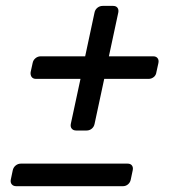

<svg xmlns="http://www.w3.org/2000/svg" viewBox="-20 -641 597 661"><path d="M242.4 -191.7Q232.2 -191.7 227 -198.1Q221.8 -204.4 223.8 -214.6L257.1 -369.4H104.2Q94 -369.4 89.1 -375.8Q84.3 -382.2 85.4 -392.4L92.4 -424.2Q94.4 -434.4 102.3 -440.7Q110.1 -447.1 120.3 -447.1H273.2L305.4 -597.7Q307.4 -607.9 315.4 -614.3Q323.4 -620.7 333.6 -620.7H369.4Q379.6 -620.7 384.4 -614.3Q389.2 -607.9 387.2 -597.7L354.9 -447.1H507.4Q517.6 -447.1 522.5 -440.7Q527.4 -434.4 525.4 -424.2L518.4 -392.4Q517.2 -382.2 509.4 -375.8Q501.5 -369.4 491.3 -369.4H338.8L305.6 -214.6Q303.6 -204.4 296 -198.1Q288.4 -191.7 278.2 -191.7ZM35.9 0Q25.8 0 20.5 -6.4Q15.2 -12.7 17.2 -22.9L23.9 -54.7Q26.1 -64.9 34 -71.3Q41.9 -77.7 52.1 -77.7H419.2Q429.4 -77.7 434.2 -71.3Q439.1 -64.9 436.9 -54.7L430.2 -22.9Q428.2 -12.7 420.7 -6.4Q413.2 0 403.1 0Z"/></svg>

Font: Rubik Light
Style: Italic
Weight: 300
Italic angle: -12°
Designer: Hubert and Fischer
Foundry: Hubert and Fischer
Version: Version 2.300;gftools[0.9.30]